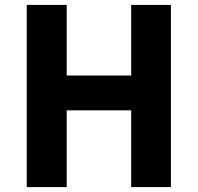

<svg xmlns="http://www.w3.org/2000/svg" viewBox="-20 -763 806 783"><path d="M89 0V-743H252V-455H515V-743H677V0H515V-313H252V0Z"/></svg>

Font: Noto Sans SC Thin ExtraBold
Style: Regular
Weight: 800
Version: Version 2.004-H2;hotconv 1.0.118;makeotfexe 2.5.65603